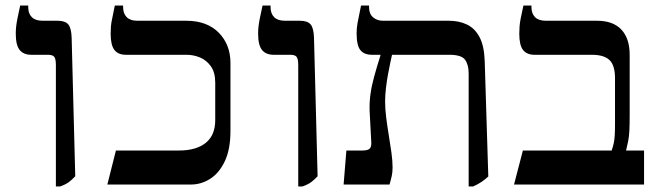

<svg xmlns="http://www.w3.org/2000/svg" viewBox="-20 -667 2390 694"><path d="M182 7V-432Q182 -453 176.5 -461Q171 -469 153 -469H93Q65 -469 51 -486.5Q37 -504 37 -545Q37 -559 38.5 -572Q40 -585 43.5 -602.5Q47 -620 53 -647H82V-641Q82 -618 95 -605Q108 -592 134 -592H188Q216 -592 227 -578.5Q238 -565 239 -530L252 -30Q240 -17 228.5 -8.5Q217 0 197 7Z M368 0 399 -123H628Q689 -123 723.5 -150.5Q758 -178 758 -233V-368Q758 -405 742.5 -427Q727 -449 703.5 -459Q680 -469 653 -469H435Q407 -469 393.5 -486.5Q380 -504 380 -545Q380 -559 381 -572Q382 -585 386 -602.5Q390 -620 395 -647H425V-641Q425 -618 438 -605Q451 -592 476 -592H653Q728 -592 770.5 -549Q813 -506 813 -439V-194Q813 -127 792.5 -84Q772 -41 739.5 -20.5Q707 0 670 0Z M1058 7V-432Q1058 -453 1052.5 -461Q1047 -469 1029 -469H969Q941 -469 927 -486.5Q913 -504 913 -545Q913 -559 914.5 -572Q916 -585 919.5 -602.5Q923 -620 929 -647H958V-641Q958 -618 971 -605Q984 -592 1010 -592H1064Q1092 -592 1103 -578.5Q1114 -565 1115 -530L1128 -30Q1116 -17 1104.5 -8.5Q1093 0 1073 7Z M1674 7V-402Q1674 -433 1661 -451Q1648 -469 1604 -469H1324Q1296 -469 1282.5 -486Q1269 -503 1269 -547Q1269 -566 1272.5 -584.5Q1276 -603 1285 -647H1314V-640Q1314 -617 1328.5 -604.5Q1343 -592 1364 -592H1602Q1639 -592 1667.5 -578.5Q1696 -565 1713 -533.5Q1730 -502 1732 -447L1745 -29Q1733 -18 1720.5 -9.5Q1708 -1 1690 7ZM1222 0 1232 -123H1291Q1309 -123 1316 -129.5Q1323 -136 1322 -153L1316 -267Q1315 -296 1319 -326Q1323 -356 1332.5 -390.5Q1342 -425 1355 -466V-496H1397V-469Q1395 -460 1391 -441.5Q1387 -423 1382.5 -398.5Q1378 -374 1375 -348Q1372 -322 1372 -300Q1372 -273 1376 -241.5Q1380 -210 1385.5 -177Q1391 -144 1395 -114.5Q1399 -85 1399 -62Q1399 -45 1396 -31Q1393 -17 1388 0Z M1838 0 1870 -123H2191Q2196 -138 2198.5 -150Q2201 -162 2202 -177.5Q2203 -193 2203 -219V-384Q2203 -431 2183 -450Q2163 -469 2119 -469H1912Q1884 -469 1870.5 -486.5Q1857 -504 1857 -545Q1857 -559 1858 -572Q1859 -585 1862.5 -602.5Q1866 -620 1872 -647H1901V-641Q1901 -618 1914 -605Q1927 -592 1953 -592H2138Q2196 -592 2226 -560Q2256 -528 2256 -469V-249Q2256 -219 2255 -196.5Q2254 -174 2250.5 -156.5Q2247 -139 2243 -123H2308V0Z"/></svg>

Font: Noto Serif Hebrew Medium
Style: Regular
Weight: 500
Version: Version 2.003